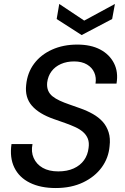

<svg xmlns="http://www.w3.org/2000/svg" viewBox="-20 -937 632 969"><path d="M261 12Q185 12 131 -14.5Q77 -41 52.5 -91Q28 -141 38 -210H144Q136 -171 150 -139.5Q164 -108 195.5 -90Q227 -72 274 -72Q319 -72 352 -87Q385 -102 404 -128.5Q423 -155 427 -190Q431 -217 423.5 -236.5Q416 -256 399.5 -270.5Q383 -285 360 -295.5Q337 -306 309 -316Q281 -326 252 -336Q177 -362 141 -403.5Q105 -445 112 -508Q118 -570 152 -615.5Q186 -661 242.5 -686.5Q299 -712 370 -712Q438 -712 485 -687.5Q532 -663 555 -618.5Q578 -574 568 -515H462Q467 -545 456 -570.5Q445 -596 419 -611.5Q393 -627 354 -627Q317 -627 287.5 -614Q258 -601 240 -577Q222 -553 218 -520Q216 -497 223 -480Q230 -463 245 -451Q260 -439 281.5 -429Q303 -419 329.5 -410Q356 -401 386 -390Q420 -378 449 -361.5Q478 -345 498 -323Q518 -301 528 -270Q538 -239 533 -199Q528 -140 493.5 -92.5Q459 -45 399.5 -16.5Q340 12 261 12ZM560 -917 546 -841 392 -760 266 -841 279 -917 405 -833Z"/></svg>

Font: DM Sans 12pt Medium
Style: Italic
Weight: 500
Italic angle: -10°
Version: Version 4.004;gftools[0.9.30]